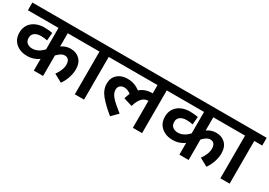

<svg xmlns="http://www.w3.org/2000/svg" viewBox="7 -1329 2876 2051"><g transform="rotate(30 1445.0 -303.5)"><path d="M814 -622.1H0V-526.9H377V-262.2C342.3 -225.6 299.3 -194.8 242.2 -194.8C219.2 -194.8 199.2 -201.2 181.2 -213.9C163.1 -226.6 153.8 -248 153.8 -277.8C153.8 -328.6 193.8 -358.9 262.2 -358.9C287.1 -358.9 318.4 -355.5 337.9 -350.1L346.2 -446.8C335.9 -449.2 321.8 -451.2 302.7 -453.1C283.7 -455.1 265.1 -456.1 248 -456.1C125 -456.1 40 -386.7 40 -276.9C40 -237.3 48.8 -204.6 66.4 -178.7C101.6 -126 164.1 -99.1 232.9 -99.1C293.9 -99.1 337.4 -117.2 377 -144V0H491.2V-252C519 -282.7 550.8 -306.2 584 -306.2C621.1 -306.2 647 -282.2 647 -229C647 -178.2 623 -129.9 591.8 -86.9L691.9 -32.2C740.2 -102.5 759.8 -175.8 759.8 -236.8C759.8 -288.1 745.1 -328.1 716.3 -356.9C687.5 -385.7 649.9 -399.9 604 -399.9C561.5 -399.9 523.9 -387.7 491.2 -363.8V-526.9H814Z M1094.7 -526.9V-622.1H799.8V-526.9H882.8V0H996.6V-526.9Z M1598.6 -526.9V-424.8H1598.1H1597.7H1597.2H1596.7H1594.2H1593.8C1534.7 -424.8 1485.4 -407.7 1445.8 -373C1397.5 -408.7 1350.6 -425.8 1286.6 -425.8C1261.2 -425.8 1235.8 -420.9 1210.4 -410.6C1185.1 -400.4 1163.6 -383.8 1146.5 -360.8C1129.4 -337.9 1120.6 -307.1 1120.6 -269C1120.6 -219.7 1138.7 -173.3 1174.3 -129.9C1210 -86.4 1260.3 -38.1 1325.7 15.1L1400.4 -60.1C1285.2 -151.9 1234.4 -198.2 1234.4 -261.2C1234.4 -299.8 1259.8 -328.1 1306.6 -328.1C1338.4 -328.1 1363.8 -314.9 1387.7 -295.9C1377.4 -275.4 1369.1 -252.9 1362.8 -228L1469.7 -194.8C1501.5 -306.2 1551.8 -332 1596.7 -332H1598.6V0H1712.4V-526.9H1810.5V-622.1H1080.6V-526.9Z M2609.4 -622.1H1795.4V-526.9H2172.4V-262.2C2137.7 -225.6 2094.7 -194.8 2037.6 -194.8C2014.6 -194.8 1994.6 -201.2 1976.6 -213.9C1958.5 -226.6 1949.2 -248 1949.2 -277.8C1949.2 -328.6 1989.3 -358.9 2057.6 -358.9C2082.5 -358.9 2113.8 -355.5 2133.3 -350.1L2141.6 -446.8C2131.3 -449.2 2117.2 -451.2 2098.1 -453.1C2079.1 -455.1 2060.5 -456.1 2043.5 -456.1C1920.4 -456.1 1835.4 -386.7 1835.4 -276.9C1835.4 -237.3 1844.2 -204.6 1861.8 -178.7C1897 -126 1959.5 -99.1 2028.3 -99.1C2089.4 -99.1 2132.8 -117.2 2172.4 -144V0H2286.6V-252C2314.5 -282.7 2346.2 -306.2 2379.4 -306.2C2416.5 -306.2 2442.4 -282.2 2442.4 -229C2442.4 -178.2 2418.5 -129.9 2387.2 -86.9L2487.3 -32.2C2535.6 -102.5 2555.2 -175.8 2555.2 -236.8C2555.2 -288.1 2540.5 -328.1 2511.7 -356.9C2482.9 -385.7 2445.3 -399.9 2399.4 -399.9C2356.9 -399.9 2319.3 -387.7 2286.6 -363.8V-526.9H2609.4Z M2890.1 -526.9V-622.1H2595.2V-526.9H2678.2V0H2792V-526.9Z"/></g></svg>

Font: Noto Reveo Sans
Style: Regular
Weight: 600
Designer: Monotype Design Team
Foundry: Monotype Imaging Inc.
Version: Version 2.007